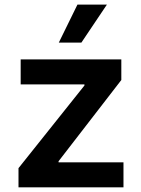

<svg xmlns="http://www.w3.org/2000/svg" viewBox="-20 -799 602 819"><path d="M58.9 0V-81.7L340.2 -434.3V-438.9H68.2V-545.5H497.5V-457.7L229.8 -111.2V-106.5H506.7V0ZM230.8 -617.2 310.4 -779.5H436.1L327.1 -617.2Z"/></svg>

Font: Inter P Semi Bold
Style: Regular
Weight: 600
Designer: Rasmus Andersson
Foundry: rsms
Version: Version 3.018;git-588b23468